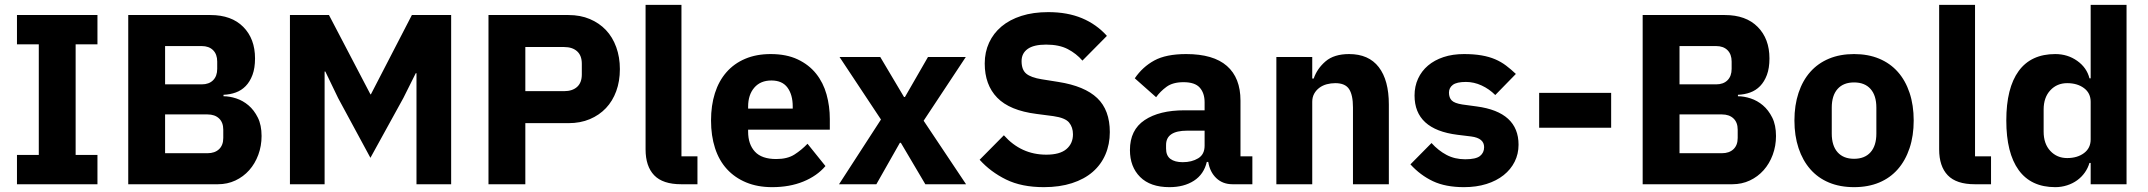

<svg xmlns="http://www.w3.org/2000/svg" viewBox="-20 -760 8861 792"><path d="M50 0V-121H140V-577H50V-698H382V-577H292V-121H382V0Z M509 -698H848Q935 -698 983.5 -649Q1032 -600 1032 -519Q1032 -479 1021.5 -451Q1011 -423 993.5 -405Q976 -387 952.5 -378.5Q929 -370 902 -369V-363Q927 -363 954.5 -354Q982 -345 1005 -325.5Q1028 -306 1043.5 -275Q1059 -244 1059 -199Q1059 -158 1045.5 -121.5Q1032 -85 1008 -58Q984 -31 951 -15.5Q918 0 879 0H509ZM661 -128H836Q866 -128 883.5 -144.5Q901 -161 901 -191V-225Q901 -255 883.5 -271.5Q866 -288 836 -288H661ZM661 -412H812Q842 -412 859 -429Q876 -446 876 -476V-506Q876 -536 859 -553Q842 -570 812 -570H661Z M1698 -458H1695L1644 -356L1508 -109L1375 -355L1322 -465H1319V0H1176V-698H1337L1508 -371H1510L1679 -698H1841V0H1698Z M1995 0V-698H2325Q2374 -698 2413 -681.5Q2452 -665 2479.5 -636Q2507 -607 2522 -565.5Q2537 -524 2537 -475Q2537 -425 2522 -384Q2507 -343 2479.5 -314Q2452 -285 2413 -268.5Q2374 -252 2325 -252H2147V0ZM2147 -384H2307Q2341 -384 2360.5 -401.5Q2380 -419 2380 -453V-497Q2380 -531 2360.5 -548.5Q2341 -566 2307 -566H2147Z M2790 0Q2714 0 2678.5 -37Q2643 -74 2643 -144V-740H2791V-115H2857V0Z M3165 12Q3105 12 3058 -7.5Q3011 -27 2978.5 -62.5Q2946 -98 2929.5 -149Q2913 -200 2913 -263Q2913 -325 2929 -375.5Q2945 -426 2976.5 -462Q3008 -498 3054 -517.5Q3100 -537 3159 -537Q3224 -537 3270.5 -515Q3317 -493 3346.5 -456Q3376 -419 3389.5 -370.5Q3403 -322 3403 -269V-225H3066V-217Q3066 -165 3094 -134.5Q3122 -104 3182 -104Q3228 -104 3257 -122.5Q3286 -141 3311 -167L3385 -75Q3350 -34 3293.5 -11Q3237 12 3165 12ZM3162 -428Q3117 -428 3091.5 -398.5Q3066 -369 3066 -320V-312H3250V-321Q3250 -369 3228.5 -398.5Q3207 -428 3162 -428Z M3441 0 3614 -267 3443 -525H3611L3709 -360H3713L3808 -525H3964L3790 -262L3965 0H3797L3696 -171H3692L3595 0Z M4286 12Q4194 12 4130 -19.5Q4066 -51 4021 -101L4121 -202Q4192 -122 4296 -122Q4352 -122 4379 -145Q4406 -168 4406 -206Q4406 -235 4390 -254.5Q4374 -274 4325 -281L4256 -290Q4145 -304 4093.5 -357Q4042 -410 4042 -498Q4042 -545 4060 -584Q4078 -623 4111.5 -651Q4145 -679 4193.5 -694.5Q4242 -710 4304 -710Q4383 -710 4443 -685Q4503 -660 4546 -612L4445 -510Q4420 -539 4384.5 -557.5Q4349 -576 4295 -576Q4244 -576 4219 -558Q4194 -540 4194 -508Q4194 -472 4213.5 -456Q4233 -440 4277 -433L4346 -422Q4454 -405 4506 -355.5Q4558 -306 4558 -215Q4558 -165 4540 -123Q4522 -81 4487.5 -51Q4453 -21 4402 -4.5Q4351 12 4286 12Z M5064 0Q5024 0 4997.5 -25Q4971 -50 4964 -92H4958Q4946 -41 4905 -14.5Q4864 12 4804 12Q4725 12 4683 -30Q4641 -72 4641 -141Q4641 -224 4701.5 -264.5Q4762 -305 4866 -305H4949V-338Q4949 -376 4929 -398.5Q4909 -421 4862 -421Q4818 -421 4792 -402Q4766 -383 4749 -359L4661 -437Q4693 -484 4741.5 -510.5Q4790 -537 4873 -537Q4985 -537 5041 -488Q5097 -439 5097 -345V-115H5146V0ZM4859 -91Q4896 -91 4922.5 -107Q4949 -123 4949 -159V-221H4877Q4790 -221 4790 -162V-147Q4790 -118 4808 -104.5Q4826 -91 4859 -91Z M5245 0V-525H5393V-436H5399Q5413 -477 5448 -507Q5483 -537 5545 -537Q5626 -537 5667.5 -483Q5709 -429 5709 -329V0H5561V-317Q5561 -368 5545 -392.5Q5529 -417 5488 -417Q5470 -417 5453 -412.5Q5436 -408 5422.5 -398Q5409 -388 5401 -373.5Q5393 -359 5393 -340V0Z M6019 12Q5943 12 5891 -12.5Q5839 -37 5798 -82L5885 -170Q5913 -139 5947 -121Q5981 -103 6024 -103Q6068 -103 6085 -116.5Q6102 -130 6102 -153Q6102 -190 6049 -197L5992 -204Q5815 -226 5815 -366Q5815 -404 5829.5 -435.5Q5844 -467 5870.5 -489.5Q5897 -512 5934.5 -524.5Q5972 -537 6019 -537Q6060 -537 6091.5 -531.5Q6123 -526 6147.5 -515.5Q6172 -505 6192.5 -489.5Q6213 -474 6233 -455L6148 -368Q6123 -393 6091.5 -407.5Q6060 -422 6027 -422Q5989 -422 5973 -410Q5957 -398 5957 -378Q5957 -357 5968.5 -345.5Q5980 -334 6012 -329L6071 -321Q6244 -298 6244 -163Q6244 -125 6228 -93Q6212 -61 6182.5 -37.5Q6153 -14 6111.5 -1Q6070 12 6019 12Z M6329 -233V-377H6626V-233Z M6756 -698H7095Q7182 -698 7230.5 -649Q7279 -600 7279 -519Q7279 -479 7268.5 -451Q7258 -423 7240.5 -405Q7223 -387 7199.5 -378.5Q7176 -370 7149 -369V-363Q7174 -363 7201.5 -354Q7229 -345 7252 -325.5Q7275 -306 7290.5 -275Q7306 -244 7306 -199Q7306 -158 7292.5 -121.5Q7279 -85 7255 -58Q7231 -31 7198 -15.5Q7165 0 7126 0H6756ZM6908 -128H7083Q7113 -128 7130.5 -144.5Q7148 -161 7148 -191V-225Q7148 -255 7130.5 -271.5Q7113 -288 7083 -288H6908ZM6908 -412H7059Q7089 -412 7106 -429Q7123 -446 7123 -476V-506Q7123 -536 7106 -553Q7089 -570 7059 -570H6908Z M7628 12Q7570 12 7524.5 -7Q7479 -26 7447.5 -62Q7416 -98 7399 -149Q7382 -200 7382 -263Q7382 -326 7399 -377Q7416 -428 7447.5 -463.5Q7479 -499 7524.5 -518Q7570 -537 7628 -537Q7686 -537 7731.5 -518Q7777 -499 7808.5 -463.5Q7840 -428 7857 -377Q7874 -326 7874 -263Q7874 -200 7857 -149Q7840 -98 7808.5 -62Q7777 -26 7731.5 -7Q7686 12 7628 12ZM7628 -105Q7672 -105 7696 -132Q7720 -159 7720 -209V-316Q7720 -366 7696 -393Q7672 -420 7628 -420Q7584 -420 7560 -393Q7536 -366 7536 -316V-209Q7536 -159 7560 -132Q7584 -105 7628 -105Z M8126 0Q8050 0 8014.5 -37Q7979 -74 7979 -144V-740H8127V-115H8193V0Z M8604 -88H8599Q8593 -67 8580 -48.5Q8567 -30 8548.5 -16.5Q8530 -3 8506.5 4.5Q8483 12 8458 12Q8358 12 8307 -58.5Q8256 -129 8256 -263Q8256 -397 8307 -467Q8358 -537 8458 -537Q8509 -537 8548.5 -509Q8588 -481 8599 -437H8604V-740H8752V0H8604ZM8507 -108Q8549 -108 8576.5 -128.5Q8604 -149 8604 -185V-340Q8604 -376 8576.5 -396.5Q8549 -417 8507 -417Q8465 -417 8437.5 -387.5Q8410 -358 8410 -308V-217Q8410 -167 8437.5 -137.5Q8465 -108 8507 -108Z"/></svg>

Font: IBMPlexSans-Bold
Style: Bold
Weight: 700
Designer: Mike Abbink, Paul van der Laan, Pieter van Rosmalen
Foundry: Bold Monday
Version: Version 3.1